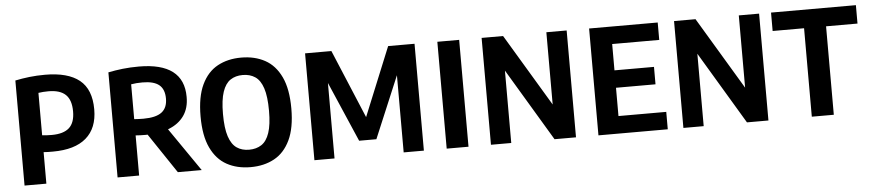

<svg xmlns="http://www.w3.org/2000/svg" viewBox="-39 -829 4826 1065"><g transform="rotate(-5 2374.0 -297.0)"><path d="M62.5 0V-585Q100.5 -593 142.2 -597.8Q184 -602.5 229 -602.5Q356 -602.5 420.2 -550.8Q484.5 -499 484.5 -387.5Q484.5 -283 421.2 -228.5Q358 -174 235.5 -174Q221 -174 208.8 -174.2Q196.5 -174.5 184 -175.5V0ZM237.5 -266.5Q303 -266.5 334.8 -295.2Q366.5 -324 366.5 -386.5Q366.5 -450 335.5 -479.8Q304.5 -509.5 240 -509.5Q225 -509.5 210.8 -508.5Q196.5 -507.5 184 -505.5V-269.5Q197 -268 210.2 -267.2Q223.5 -266.5 237.5 -266.5Z M580.5 0V-585Q619 -593 661.2 -597.8Q703.5 -602.5 751.5 -602.5Q876 -602.5 938.5 -554.8Q1001 -507 1001 -412Q1001.5 -349.5 971.5 -307Q941.5 -264.5 886.2 -243Q831 -221.5 756.5 -221.5Q742 -221.5 727.5 -222Q713 -222.5 700.5 -223.5V0ZM916 0 732.5 -273.5H860.5L1049 0ZM752 -312Q821.5 -312 853.8 -336.5Q886 -361 886 -412.5Q886 -464.5 856.2 -488.8Q826.5 -513 763.5 -513Q745.5 -513 730.5 -511.8Q715.5 -510.5 700.5 -508V-314Q715.5 -313 726.5 -312.5Q737.5 -312 752 -312Z M1321 7.5Q1246 7.5 1189.2 -23.5Q1132.5 -54.5 1100.5 -121.8Q1068.5 -189 1068.5 -297Q1068.5 -405.5 1100.5 -473Q1132.5 -540.5 1189.2 -571.5Q1246 -602.5 1321 -602.5Q1396.5 -602.5 1453.2 -571.5Q1510 -540.5 1542 -473Q1574 -405.5 1574 -297Q1574 -189 1542 -121.8Q1510 -54.5 1453.2 -23.5Q1396.5 7.5 1321 7.5ZM1321 -89.5Q1361.5 -89.5 1390.2 -108.5Q1419 -127.5 1434.2 -172.5Q1449.5 -217.5 1449.5 -295Q1449.5 -375 1434.2 -421Q1419 -467 1390.2 -486.2Q1361.5 -505.5 1321 -505.5Q1281 -505.5 1252.5 -486.5Q1224 -467.5 1208.8 -422.5Q1193.5 -377.5 1193.5 -300Q1193.5 -220 1208.8 -174.2Q1224 -128.5 1252.5 -109Q1281 -89.5 1321 -89.5Z M1676.5 0V-595H1823L1989.5 -197.5H1976.5L2139 -595H2286V0H2173.5V-482H2195.5L2029 -86H1933L1762 -481.5H1788.5V0Z M2413 0V-595H2534.5V0Z M2659.5 0V-595H2779L3040.5 -158.5H3020V-595H3133V0H3013.5L2752.5 -436.5H2772.5V0Z M3258 0V-595H3640V-498H3378V-97H3644V0ZM3345.5 -254.5V-351.5H3598V-254.5Z M3731 0V-595H3850.5L4112 -158.5H4091.5V-595H4204.5V0H4085L3824 -436.5H3844V0Z M4446 0V-492.5H4271V-595H4743.5V-492.5H4568.5V0Z"/></g></svg>

Font: Encode Sans SC Condensed SemiBold
Style: Regular
Weight: 600
Width: 3
Designer: Multiple Designers
Foundry: Impallari Type
Version: Version 3.002